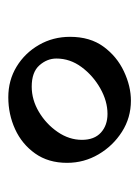

<svg xmlns="http://www.w3.org/2000/svg" viewBox="42 -526 328 451"><g transform="rotate(90 205.5 -301.0)"><path d="M217 -445Q257 -445 290 -424Q323 -403 343 -369Q363 -335 363 -295Q363 -251 341 -220Q319 -189 284 -173Q249 -157 209 -157Q169 -157 137 -176.5Q105 -196 86 -229Q67 -262 67 -302Q67 -349 90 -380.5Q113 -412 148 -428.5Q183 -445 217 -445ZM248 -390Q218 -390 188 -373Q158 -356 138 -329Q118 -302 118 -270Q118 -248 134 -230Q150 -212 184 -212Q215 -212 243.5 -229Q272 -246 290.5 -273Q309 -300 309 -330Q309 -359 292 -374.5Q275 -390 248 -390Z"/></g></svg>

Font: Tiro Devanagari Marathi
Style: Italic
Weight: 400
Italic angle: -11°
Designer: Devanagari: John Hudson & Fiona Ross, assisted by Paul Hanslow. Latin: John Hudson with Paul Hanslow, assisted by Kaja S
Foundry: Tiro Typeworks Ltd.
Version: Version 1.52